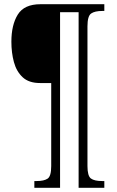

<svg xmlns="http://www.w3.org/2000/svg" viewBox="-20 -780 554 911"><path d="M143 111V79H154Q189 79 206 67.5Q223 56 223 8V-386H170Q117 -386 87.5 -413.5Q58 -441 46 -485.5Q34 -530 34 -582Q34 -662 64.5 -711Q95 -760 172 -760H475V-728H465Q430 -728 412.5 -716Q395 -704 395 -655V8Q395 55 411.5 67Q428 79 464 79H475V111H353V-722H265V111Z"/></svg>

Font: Noto Serif Lao Condensed Light
Style: Regular
Weight: 300
Width: 3
Designer: Monotype Design Team
Foundry: Monotype Imaging Inc.
Version: Version 2.003; ttfautohint (v1.8.4.7-5d5b)